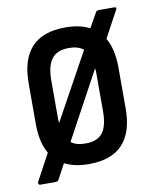

<svg xmlns="http://www.w3.org/2000/svg" viewBox="-71 -593 563 699"><g transform="rotate(-10 210.5 -243.5)"><path d="M21 51Q17 51 15.5 47.5Q14 44 16 39L69 -59Q44 -101 44 -169V-319Q44 -497 210 -497Q264 -497 300 -478L331 -533Q334 -538 341 -538H399Q404 -538 405.5 -535Q407 -532 404 -528L351 -430Q376 -388 376 -319V-169Q376 8 210 8Q157 8 120 -11L90 45Q86 51 79 51ZM127 -173Q127 -165 128 -158L264 -405Q245 -421 210 -421Q167 -421 147 -395.5Q127 -370 127 -314ZM210 -68Q254 -68 273.5 -93Q293 -118 293 -173V-314Q293 -324 292 -332L157 -83Q176 -68 210 -68Z"/></g></svg>

Font: Sofia Sans Condensed Medium
Style: Regular
Weight: 500
Designer: Botio Nikoltchev, Ani Petrova
Foundry: lettersoup
Version: Version 4.101; ttfautohint (v1.8.4.7-5d5b)